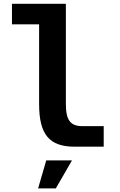

<svg xmlns="http://www.w3.org/2000/svg" viewBox="-20 -780 642 1026"><path d="M379.9 3.9H534.2V-106H419.9C356 -106 332 -138.2 332 -224.1V-759.8H43.9V-649.9H189V-224.1C189 -60.5 243.7 3.9 379.9 3.9ZM183.6 226.6H278.3L364.7 77.1H227.1Z"/></svg>

Font: Hack
Style: Bold
Weight: 700
Monospace: yes
Designer: Christopher Simpkins
Foundry: Christopher Simpkins
Version: Version 2.010